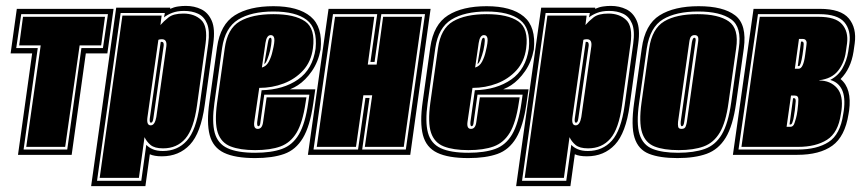

<svg xmlns="http://www.w3.org/2000/svg" viewBox="-20 -525 2919 651"><path d="M41 0 89 -344H16L37 -495H365L344 -344H271L223 0ZM60 -18H208L256 -362H329L346 -477H52L35 -362H108ZM69 -27 118 -371H45L58 -468H336L323 -371H250L201 -27Z M289 106 374 -499H557V-495Q570 -501 583.5 -503Q597 -505 610 -505Q639 -505 662.5 -493.5Q686 -482 698 -454.5Q710 -427 703 -377L674 -168Q661 -74 624 -34.5Q587 5 529 5Q503 5 488 -2L473 106ZM309 88H459L476 -34Q484 -25 498 -19Q512 -13 532 -13Q582 -13 613.5 -48Q645 -83 657 -168L686 -377Q692 -421 682 -445Q672 -469 651.5 -478.5Q631 -488 604 -488Q581 -488 564 -481.5Q547 -475 536 -466L539 -481H389ZM318 78 395 -472H528L524 -440Q535 -453 551.5 -466Q568 -479 602 -479Q639 -479 662 -457.5Q685 -436 677 -377L648 -168Q637 -88 608.5 -55Q580 -22 533 -22Q504 -22 490.5 -33.5Q477 -45 470 -60L451 78ZM491 -100Q505 -100 510 -128L544 -368Q547 -392 529 -392Q521 -392 517 -390L480 -128Q476 -100 491 -100ZM492 -109Q486 -109 488 -124L525 -383H529Q536 -383 535 -370L500 -124Q498 -109 492 -109Z M845 11Q777 11 739.5 -7Q702 -25 691 -67Q680 -109 690 -179L716 -365Q727 -442 776 -473Q825 -504 907 -504Q991 -504 1033 -469Q1075 -434 1067 -357Q1059 -315 1037.5 -284Q1016 -253 990 -236Q984 -232 978 -229Q972 -226 963 -222H1049L1042 -173Q1031 -97 1007 -57Q983 -17 943.5 -3Q904 11 845 11ZM845 -7Q900 -7 936 -20Q972 -33 993.5 -69.5Q1015 -106 1025 -176L1029 -204H876L863 -111Q862 -97 856 -97Q851 -97 852 -111L867 -219Q941 -221 990.5 -255.5Q1040 -290 1050 -360Q1057 -429 1020 -457.5Q983 -486 907 -486Q832 -486 787.5 -458.5Q743 -431 733 -362L707 -176Q698 -112 708 -75Q718 -38 751.5 -22.5Q785 -7 845 -7ZM845 -16Q794 -16 762 -28.5Q730 -41 718.5 -75Q707 -109 716 -176L742 -361Q751 -428 793 -452.5Q835 -477 907 -477Q979 -477 1014.5 -452.5Q1050 -428 1041 -361Q1035 -316 1008 -286.5Q981 -257 942 -242Q903 -227 859 -227L842 -111Q839 -88 854 -88Q869 -88 872 -111L884 -195H1019L1016 -176Q1006 -109 985.5 -75Q965 -41 931 -28.5Q897 -16 845 -16ZM868 -296Q883 -300 891.5 -316Q900 -332 904 -351Q912 -383 910 -394.5Q908 -406 898 -406Q884 -406 880 -379ZM876 -308 888 -378Q890 -390 892 -393.5Q894 -397 897 -397Q905 -397 896 -354Q892 -338 886.5 -324Q881 -310 876 -308Z M1024 0 1094 -495H1440L1371 0ZM1043 -18H1194L1219 -193H1233L1208 -18H1356L1421 -477H1273L1250 -315H1236L1259 -477H1109ZM1054 -27 1116 -468H1249L1227 -306H1257L1279 -468H1411L1349 -27H1217L1242 -202H1212L1187 -27Z M1568 11Q1500 11 1462.5 -7Q1425 -25 1414 -67Q1403 -109 1413 -179L1439 -365Q1450 -442 1499 -473Q1548 -504 1630 -504Q1714 -504 1756 -469Q1798 -434 1790 -357Q1782 -315 1760.5 -284Q1739 -253 1713 -236Q1707 -232 1701 -229Q1695 -226 1686 -222H1772L1765 -173Q1754 -97 1730 -57Q1706 -17 1666.5 -3Q1627 11 1568 11ZM1568 -7Q1623 -7 1659 -20Q1695 -33 1716.5 -69.5Q1738 -106 1748 -176L1752 -204H1599L1586 -111Q1585 -97 1579 -97Q1574 -97 1575 -111L1590 -219Q1664 -221 1713.5 -255.5Q1763 -290 1773 -360Q1780 -429 1743 -457.5Q1706 -486 1630 -486Q1555 -486 1510.5 -458.5Q1466 -431 1456 -362L1430 -176Q1421 -112 1431 -75Q1441 -38 1474.5 -22.5Q1508 -7 1568 -7ZM1568 -16Q1517 -16 1485 -28.5Q1453 -41 1441.5 -75Q1430 -109 1439 -176L1465 -361Q1474 -428 1516 -452.5Q1558 -477 1630 -477Q1702 -477 1737.5 -452.5Q1773 -428 1764 -361Q1758 -316 1731 -286.5Q1704 -257 1665 -242Q1626 -227 1582 -227L1565 -111Q1562 -88 1577 -88Q1592 -88 1595 -111L1607 -195H1742L1739 -176Q1729 -109 1708.5 -75Q1688 -41 1654 -28.5Q1620 -16 1568 -16ZM1591 -296Q1606 -300 1614.5 -316Q1623 -332 1627 -351Q1635 -383 1633 -394.5Q1631 -406 1621 -406Q1607 -406 1603 -379ZM1599 -308 1611 -378Q1613 -390 1615 -393.5Q1617 -397 1620 -397Q1628 -397 1619 -354Q1615 -338 1609.5 -324Q1604 -310 1599 -308Z M1730 106 1815 -499H1998V-495Q2011 -501 2024.5 -503Q2038 -505 2051 -505Q2080 -505 2103.5 -493.5Q2127 -482 2139 -454.5Q2151 -427 2144 -377L2115 -168Q2102 -74 2065 -34.5Q2028 5 1970 5Q1944 5 1929 -2L1914 106ZM1750 88H1900L1917 -34Q1925 -25 1939 -19Q1953 -13 1973 -13Q2023 -13 2054.5 -48Q2086 -83 2098 -168L2127 -377Q2133 -421 2123 -445Q2113 -469 2092.5 -478.5Q2072 -488 2045 -488Q2022 -488 2005 -481.5Q1988 -475 1977 -466L1980 -481H1830ZM1759 78 1836 -472H1969L1965 -440Q1976 -453 1992.5 -466Q2009 -479 2043 -479Q2080 -479 2103 -457.5Q2126 -436 2118 -377L2089 -168Q2078 -88 2049.5 -55Q2021 -22 1974 -22Q1945 -22 1931.5 -33.5Q1918 -45 1911 -60L1892 78ZM1932 -100Q1946 -100 1951 -128L1985 -368Q1988 -392 1970 -392Q1962 -392 1958 -390L1921 -128Q1917 -100 1932 -100ZM1933 -109Q1927 -109 1929 -124L1966 -383H1970Q1977 -383 1976 -370L1941 -124Q1939 -109 1933 -109Z M2277 11Q2217 11 2180.5 -3.5Q2144 -18 2131.5 -58Q2119 -98 2130 -176L2156 -361Q2167 -442 2216.5 -473Q2266 -504 2349 -504Q2432 -504 2472.5 -473Q2513 -442 2502 -361L2476 -176Q2465 -98 2440.5 -58Q2416 -18 2376 -3.5Q2336 11 2277 11ZM2279 -7Q2333 -7 2369.5 -20Q2406 -33 2427.5 -69.5Q2449 -106 2459 -176L2485 -361Q2496 -433 2459 -459.5Q2422 -486 2347 -486Q2272 -486 2228 -459.5Q2184 -433 2173 -361L2147 -176Q2137 -106 2148.5 -69.5Q2160 -33 2193 -20Q2226 -7 2279 -7ZM2281 -16Q2230 -16 2199 -28.5Q2168 -41 2157 -75.5Q2146 -110 2155 -176L2181 -361Q2191 -428 2232 -452.5Q2273 -477 2345 -477Q2416 -477 2451 -452.5Q2486 -428 2476 -361L2450 -176Q2441 -110 2420.5 -75.5Q2400 -41 2366 -28.5Q2332 -16 2281 -16ZM2291 -88Q2302 -88 2305 -96.5Q2308 -105 2309 -112L2347 -382Q2349 -396 2346 -401Q2343 -406 2335 -406Q2328 -406 2323.5 -401.5Q2319 -397 2317 -382L2279 -112Q2278 -102 2279.5 -95Q2281 -88 2291 -88ZM2292 -97Q2287 -97 2288 -112L2326 -382Q2329 -397 2334 -397Q2341 -397 2338 -382L2300 -112Q2298 -97 2292 -97Z M2465 0 2535 -495H2760Q2831 -495 2858 -462.5Q2885 -430 2878 -378L2874 -350Q2865 -292 2830 -257Q2869 -225 2859 -150L2857 -138Q2845 -62 2802 -31Q2759 0 2683 0ZM2484 -18H2685Q2750 -18 2789.5 -43.5Q2829 -69 2839 -138L2841 -150Q2847 -195 2835 -220.5Q2823 -246 2795 -254Q2822 -268 2836.5 -293.5Q2851 -319 2856 -350L2860 -378Q2866 -422 2843 -449.5Q2820 -477 2758 -477H2550ZM2494 -27 2556 -468H2756Q2813 -468 2835 -443Q2857 -418 2852 -378L2848 -350Q2843 -312 2821.5 -285Q2800 -258 2758 -253V-252Q2795 -252 2817.5 -227Q2840 -202 2833 -150L2831 -138Q2822 -75 2784 -51Q2746 -27 2686 -27ZM2675 -292H2688Q2704 -292 2710 -339Q2712 -355 2713.5 -365.5Q2715 -376 2715 -382Q2713 -393 2702 -393H2689ZM2685 -301 2696 -384H2700Q2705 -384 2705 -375Q2705 -370 2704 -361Q2703 -352 2701 -339Q2695 -301 2689 -301ZM2647 -95H2660Q2670 -95 2674 -108Q2676 -114 2679 -124.5Q2682 -135 2684 -151Q2687 -175 2687 -188Q2687 -201 2675 -201H2662ZM2657 -103 2669 -192H2673Q2678 -192 2678 -182L2675 -151Q2673 -138 2671.5 -128.5Q2670 -119 2668 -114Q2665 -103 2661 -103Z"/></svg>

Font: Alumni Sans Collegiate One SC
Style: Italic
Weight: 400
Italic angle: -8°
Designer: Robert E. Leuschke
Foundry: Robert E. Leuschke
Version: Version 1.100